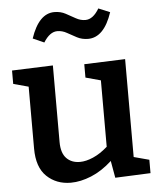

<svg xmlns="http://www.w3.org/2000/svg" viewBox="-55 -828 737 887"><g transform="rotate(-5 313.5 -385.0)"><path d="M238 11Q171 11 126.5 -31.5Q82 -74 82 -161V-448L12 -467V-529L202 -536V-181Q202 -130 225.5 -105.5Q249 -81 288 -81Q316 -81 349.5 -95.5Q383 -110 417 -140V-448L347 -467V-529L537 -536V-82L608 -63V-1L444 6L430 -73Q383 -30 333 -9.5Q283 11 238 11ZM375 -644Q347 -644 324 -656Q301 -668 280 -680Q259 -692 236 -692Q201 -692 172 -645L120 -668Q158 -781 230 -781Q259 -781 282 -768.5Q305 -756 326.5 -744Q348 -732 370 -732Q406 -732 434 -780L487 -758Q449 -644 375 -644Z"/></g></svg>

Font: Bitter SemiBold
Style: Regular
Weight: 600
Designer: Sol Matas, and Bitter project Authors
Foundry: Sol Matas
Version: Version 2.001